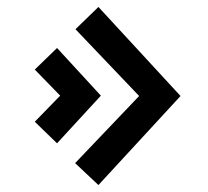

<svg xmlns="http://www.w3.org/2000/svg" viewBox="-20 -555 599 552"><path d="M197 -471 263 -535 499 -279 263 -23 196 -86 380 -279ZM80 -355 144 -417 270 -280 144 -143 80 -205 153 -280Z"/></svg>

Font: Syne SemiBold
Style: Regular
Weight: 600
Designer: Lucas Descroix
Foundry: Bonjour Monde
Version: Version 2.200; ttfautohint (v1.8.4)